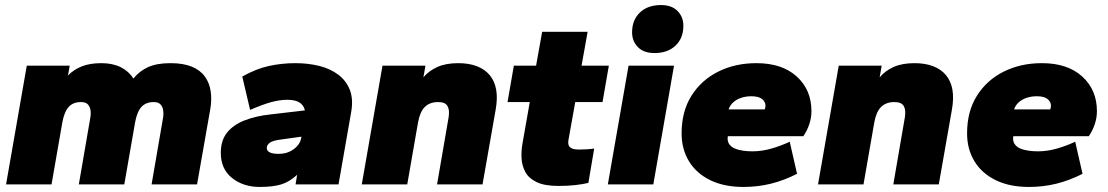

<svg xmlns="http://www.w3.org/2000/svg" viewBox="-20 -730 4384 760"><path d="M4 0 86 -470H256L249 -431Q271 -454 303 -467Q335 -480 381 -480Q426 -480 458 -464Q490 -448 508 -419Q532 -449 566.5 -464.5Q601 -480 655 -480Q706 -480 739.5 -466Q773 -452 791 -427Q809 -402 814 -368.5Q819 -335 812 -296L760 0H580L626 -267Q628 -279 626 -293Q624 -307 615.5 -316.5Q607 -326 589 -326Q558 -326 540.5 -307.5Q523 -289 515 -247L472 0H292L338 -267Q340 -278 338.5 -292Q337 -306 328.5 -316Q320 -326 301 -326Q270 -326 252.5 -307.5Q235 -289 227 -247L184 0Z M1008 10Q943 10 898.5 -25.5Q854 -61 854 -125Q854 -175 879.5 -206Q905 -237 949.5 -254Q994 -271 1050 -277L1187 -293Q1184 -305 1178 -313Q1172 -321 1162.5 -326Q1153 -331 1141.5 -333Q1130 -335 1117 -335Q1088 -335 1054.5 -326Q1021 -317 970 -295L939 -427Q994 -458 1045 -469Q1096 -480 1149 -480Q1200 -480 1244 -469Q1288 -458 1319.5 -434Q1351 -410 1365 -373.5Q1379 -337 1370 -286L1320 0H1150L1156 -38Q1126 -10 1093 0Q1060 10 1008 10ZM1082 -121Q1107 -121 1125.5 -129.5Q1144 -138 1156.5 -152Q1169 -166 1172 -182L1173 -189L1094 -178Q1060 -174 1048 -165Q1036 -156 1036 -144Q1036 -133 1047.5 -127Q1059 -121 1082 -121Z M1412 0 1494 -470H1664L1656 -424Q1678 -450 1711.5 -465Q1745 -480 1794 -480Q1836 -480 1867.5 -468Q1899 -456 1918.5 -432.5Q1938 -409 1944 -375Q1950 -341 1942 -296L1890 0H1710L1756 -267Q1758 -281 1757 -291.5Q1756 -302 1751.5 -310Q1747 -318 1738 -322Q1729 -326 1714 -326Q1682 -326 1662.5 -307.5Q1643 -289 1635 -247L1592 0Z M2190 6Q2136 6 2104.5 -9Q2073 -24 2059.5 -49Q2046 -74 2044.5 -103.5Q2043 -133 2048 -161L2077 -326H1989L2014 -470H2102L2126 -604H2306L2282 -470H2390L2365 -326H2257L2230 -175Q2228 -162 2231.5 -154Q2235 -146 2245 -142Q2255 -138 2271 -138Q2284 -138 2301.5 -139Q2319 -140 2332 -142L2309 -6Q2288 -1 2258.5 2.5Q2229 6 2190 6Z M2386 0 2468 -470H2648L2566 0ZM2571 -520Q2528 -520 2505 -543.5Q2482 -567 2482 -602Q2482 -651 2513 -680.5Q2544 -710 2596 -710Q2639 -710 2662 -686.5Q2685 -663 2685 -628Q2685 -579 2654 -549.5Q2623 -520 2571 -520Z M2923 10Q2846 10 2791 -17Q2736 -44 2707 -92Q2678 -140 2678 -202Q2678 -289 2717 -351Q2756 -413 2823 -446.5Q2890 -480 2974 -480Q3076 -480 3134 -427Q3192 -374 3192 -290Q3192 -264 3183.5 -238.5Q3175 -213 3160 -191H2861Q2858 -173 2865.5 -161Q2873 -149 2888 -142.5Q2903 -136 2921.5 -133.5Q2940 -131 2958 -131Q2996 -131 3034 -142Q3072 -153 3106 -169L3135 -42Q3084 -16 3032 -3Q2980 10 2923 10ZM2864 -297H3007Q3010 -303 3010 -312Q3010 -327 2996.5 -338Q2983 -349 2954 -349Q2933 -349 2914.5 -343Q2896 -337 2883 -325.5Q2870 -314 2864 -297Z M3218 0 3300 -470H3470L3462 -424Q3484 -450 3517.5 -465Q3551 -480 3600 -480Q3642 -480 3673.5 -468Q3705 -456 3724.5 -432.5Q3744 -409 3750 -375Q3756 -341 3748 -296L3696 0H3516L3562 -267Q3564 -281 3563 -291.5Q3562 -302 3557.5 -310Q3553 -318 3544 -322Q3535 -326 3520 -326Q3488 -326 3468.5 -307.5Q3449 -289 3441 -247L3398 0Z M4053 10Q3976 10 3921 -17Q3866 -44 3837 -92Q3808 -140 3808 -202Q3808 -289 3847 -351Q3886 -413 3953 -446.5Q4020 -480 4104 -480Q4206 -480 4264 -427Q4322 -374 4322 -290Q4322 -264 4313.5 -238.5Q4305 -213 4290 -191H3991Q3988 -173 3995.5 -161Q4003 -149 4018 -142.5Q4033 -136 4051.5 -133.5Q4070 -131 4088 -131Q4126 -131 4164 -142Q4202 -153 4236 -169L4265 -42Q4214 -16 4162 -3Q4110 10 4053 10ZM3994 -297H4137Q4140 -303 4140 -312Q4140 -327 4126.5 -338Q4113 -349 4084 -349Q4063 -349 4044.5 -343Q4026 -337 4013 -325.5Q4000 -314 3994 -297Z"/></svg>

Font: Gantari Black
Style: Italic
Weight: 900
Italic angle: -10°
Version: Version 1.000